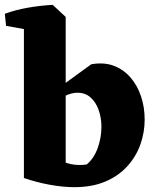

<svg xmlns="http://www.w3.org/2000/svg" viewBox="-43 -757 635 795"><path d="M265 18Q218 18 163 8Q108 -2 56 -20L152 -137Q171 -115 195.5 -99.5Q220 -84 250.5 -77.5Q281 -71 316 -76Q346 -101 361.5 -144Q377 -187 377 -232Q377 -269 365.5 -301.5Q354 -334 332 -353.5Q310 -373 278 -373Q254 -373 227.5 -360.5Q201 -348 172 -330L163 -366L335 -491Q388 -500 428.5 -484.5Q469 -469 497.5 -436Q526 -403 541 -358Q556 -313 556 -262Q556 -208 538 -158Q520 -108 483.5 -68Q447 -28 392.5 -5Q338 18 265 18ZM56 -20V-684L175 -737L229 -687V-42ZM-18 -650 -23 -700Q21 -716 72 -725Q123 -734 175 -737V-666L99 -629Z"/></svg>

Font: Eczar
Style: Bold
Weight: 700
Designer: Vaibhav Singh
Foundry: Rosetta Type Foundry
Version: Version 2.000